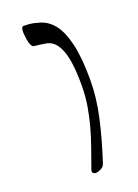

<svg xmlns="http://www.w3.org/2000/svg" viewBox="-121 -658 515 715"><g transform="rotate(-20 136.5 -300.5)"><path d="M131 3Q127 3 122 -1Q117 -5 121 -16Q135 -55 148 -92Q161 -129 171 -165.5Q181 -202 187.5 -241Q194 -280 194 -324Q194 -421 175 -465.5Q156 -510 121 -514Q109 -516 98 -517.5Q87 -519 76 -520Q71 -521 66.5 -529.5Q62 -538 60 -550.5Q58 -563 57 -575Q56 -587 58 -595.5Q60 -604 66 -604Q77 -604 89.5 -603Q102 -602 126 -595Q159 -586 182 -557Q205 -528 218 -473Q231 -418 231 -331Q231 -260 214 -184Q197 -108 169 -22Q165 -9 152.5 -3Q140 3 131 3Z"/></g></svg>

Font: Noto Rashi Hebrew Light
Style: Regular
Weight: 300
Version: Version 1.006